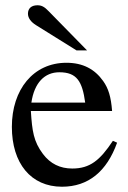

<svg xmlns="http://www.w3.org/2000/svg" viewBox="-20 -698 484 728"><path d="M99 -309C110 -384 149 -424 205 -424C271 -424 292 -390 303 -309ZM408 -164C359 -90 321 -59 254 -59C208 -59 171 -77 143 -114C107 -162 102 -201 97 -277H405C401 -331 391 -363 371 -391C339 -436 294 -460 232 -460C106 -460 25 -358 25 -217C25 -79 97 10 215 10C315 10 385 -48 424 -157ZM310 -507 165 -655C148 -673 137 -678 122 -678C100 -678 86 -667 86 -646C86 -630 97 -615 116 -603L270 -507Z"/></svg>

Font: XITS Math
Style: Regular
Weight: 400
Designer: MicroPress Inc., with final additions and corrections provided by Coen Hoffman, Elsevier (retired)
Version: Version 1.302